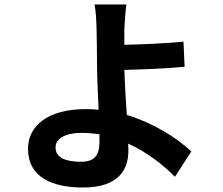

<svg xmlns="http://www.w3.org/2000/svg" viewBox="-20 -784 996 857"><path d="M424 -152C424 -90 402 -62 341 -62C275 -62 228 -79 228 -126C228 -166 272 -191 345 -191C372 -191 399 -188 424 -185C424 -172 424 -161 424 -152ZM834 -108C769 -169 666 -234 546 -271C541 -340 537 -415 535 -472C612 -474 725 -478 804 -486L799 -598C721 -590 610 -586 535 -584C535 -608 535 -632 535 -653C537 -690 540 -736 544 -764H402C407 -740 410 -700 411 -653C412 -613 413 -556 413 -499C413 -449 417 -368 420 -294C402 -296 382 -297 363 -297C189 -297 105 -219 105 -120C105 9 216 53 351 53C510 53 553 -28 553 -111C553 -120 553 -131 552 -143C636 -105 707 -49 761 5Z"/></svg>

Font: Kinto Sans
Style: Bold
Weight: 700
Designer: Authors: Ryoko NISHIZUKA  (kana & ideographs); Paul D. Hunt (Latin, Greek & Cyrillic); Wenlong ZHANG  (bopomofo); Sandol
Foundry: Adobe Systems Incorporated, ookami Inc.
Version: Version 0.001